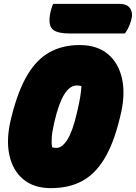

<svg xmlns="http://www.w3.org/2000/svg" viewBox="-20 -953 703 993"><path d="M392 -720Q483 -720 539 -672.5Q595 -625 612 -542Q629 -459 602 -352L598 -336Q567 -209 519 -130.5Q471 -52 403.5 -16Q336 20 243 20Q155 20 100 -26Q45 -72 28 -153Q11 -234 37 -339L41 -355Q74 -485 121.5 -565Q169 -645 236 -682.5Q303 -720 392 -720ZM259 -312Q249 -268 247.5 -239Q246 -210 249 -192Q258 -188 272 -188Q301 -188 328 -230Q355 -272 377 -366L380 -379Q391 -426 395.5 -455.5Q400 -485 401 -508Q397 -509 391 -510Q385 -511 377 -511Q305 -511 262 -325ZM255 -933H597Q639 -933 654 -908Q669 -883 658 -847Q650 -820 642 -805.5Q634 -791 626 -780H340Q273 -780 251 -802.5Q229 -825 239 -880Q245 -912 255 -933Z"/></svg>

Font: Recursive Mn Csl St XBk
Style: Italic
Weight: 1000
Italic angle: -15°
Monospace: yes
Version: Version 1.079;hotconv 1.0.112;makeotfexe 2.5.65598; ttfautoh